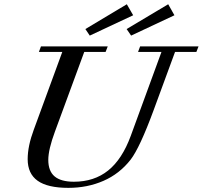

<svg xmlns="http://www.w3.org/2000/svg" viewBox="-20 -885 969 918"><path d="M409.2 -714.8 388.2 -746.1 586.4 -864.7 616.7 -812ZM606.9 -714.8 585.4 -746.1 784.2 -864.7 814 -812ZM307.1 13.2Q207.5 13.2 159.9 -20.8Q112.3 -54.7 112.3 -124Q112.3 -186.5 141.6 -265.1L277.8 -636.7H166L175.8 -663.1H495.1L484.9 -636.7H382.8L242.7 -255.9Q210.9 -169.9 210.9 -120.6Q210.9 -66.9 241.2 -41.5Q271.5 -16.1 333 -16.1Q430.2 -16.1 497.1 -69.8Q564 -123.5 605 -234.9L752 -636.7H640.1L649.9 -663.1H929.2L918.9 -636.7H816.9L714.4 -357.9Q648.4 -178.7 604.5 -121.6Q551.3 -53.7 474.6 -20.3Q397.9 13.2 307.1 13.2Z"/></svg>

Font: Elstob Medium
Style: Italic
Weight: 500
Italic angle: -20°
Designer: Peter S. Baker
Version: Version 1.015